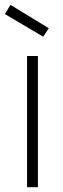

<svg xmlns="http://www.w3.org/2000/svg" viewBox="-30 -775 260 795"><path d="M82 0V-543H127V0ZM-9.8 -716.8 13.2 -754.9 171.9 -658.2 148.9 -623Z"/></svg>

Font: SVN-Poppins ExtraLight
Style: Regular
Weight: 200
Designer: Ninad Kale (Devanagari), Jonny Pinhorn (Latin)
Foundry: Indian Type Foundry
Version: Version 3.002 2017